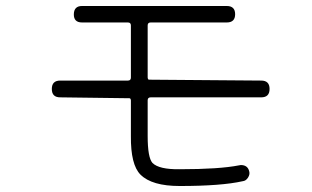

<svg xmlns="http://www.w3.org/2000/svg" viewBox="-20 -670 1040 641"><path d="M580 -49Q487 -49 449 -87Q416 -120 417 -216V-335Q417 -339 414 -342L181 -345Q153 -345 153 -373Q153 -401 181 -401H407Q417 -401 417 -411V-585Q417 -595 407 -595H254Q226 -595 226.5 -622.5Q227 -650 254 -650H737Q765 -650 765 -622.5Q765 -595 737 -595H483Q473 -595 473 -585V-411Q473 -407 476 -404L852 -401Q880 -401 880 -373Q880 -345 852 -345H483Q473 -345 473 -335V-216Q473 -144 489 -126Q511 -104 580 -105Q712 -105 778 -118Q783 -119 784 -119Q807 -119 812 -98Q815 -88 808 -77Q801 -66 790 -65Q719 -49 580 -49Z"/></svg>

Font: Shin Retro Maru Gothic Regular
Style: Regular
Weight: 400
Designer: Iose
Foundry: Typographish
Version: Version 1.002